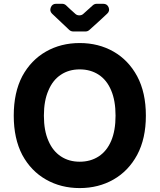

<svg xmlns="http://www.w3.org/2000/svg" viewBox="-20 -959 822 989"><path d="M336.9 -804.7Q314.5 -825.2 248 -888.7Q234.4 -902.3 241.7 -920.9Q249 -939.5 268.6 -939.5H299.8Q311.5 -939.5 320.3 -931.6Q335.9 -916 369.1 -886.7Q377 -879.9 388.7 -879.9Q400.4 -879.9 408.2 -886.7L458 -931.6Q466.8 -939.5 478.5 -939.5H511.7Q532.2 -939.5 539.6 -920.9Q546.9 -902.3 532.2 -888.7Q482.4 -841.8 440.4 -804.7Q431.6 -796.9 420.9 -796.9H357.4Q345.7 -796.9 336.9 -804.7ZM731.4 -363.3Q731.4 -245.1 686.5 -161.1Q641.6 -78.1 564.5 -34.2Q487.3 9.8 390.6 9.8Q293.9 9.8 216.8 -34.2Q139.6 -78.1 94.7 -161.1Q50.8 -245.1 50.8 -363.3Q50.8 -482.4 94.7 -566.4Q139.6 -649.4 216.8 -693.4Q293.9 -737.3 390.6 -737.3Q487.3 -737.3 564.5 -693.4Q641.6 -649.4 686.5 -566.4Q731.4 -482.4 731.4 -363.3ZM575.2 -363.3Q575.2 -440.4 552.7 -493.2Q530.3 -546.9 488.3 -574.2Q446.3 -601.6 390.6 -601.6Q335 -601.6 293.9 -574.2Q252 -546.9 229.5 -493.2Q206.1 -440.4 206.1 -363.3Q206.1 -286.1 229.5 -233.4Q252 -180.7 293.9 -153.3Q335 -126 390.6 -126Q446.3 -126 488.3 -153.3Q530.3 -180.7 552.7 -233.4Q575.2 -286.1 575.2 -363.3Z"/></svg>

Font: DeepSea
Style: Bold
Weight: 700
Designer: Stem
Version: Version 3.019;git-0a5106e0b